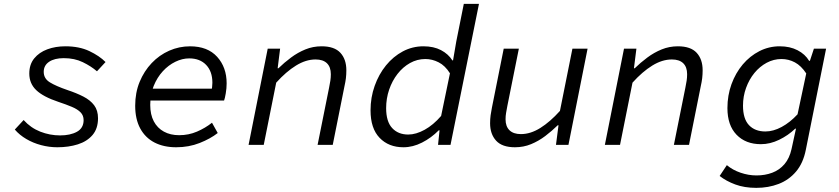

<svg xmlns="http://www.w3.org/2000/svg" viewBox="-20 -732 4240 970"><path d="M269.7 12Q228 12 187.4 1.1Q146.8 -9.7 112.6 -29.9Q78.3 -50.1 54.8 -77.5L99.4 -125.6Q135 -86 183.4 -66.9Q231.8 -47.9 283.7 -47.9Q335.4 -47.9 368.9 -66.4Q402.4 -85 402.4 -125.2Q402.4 -148.8 387.1 -164.4Q371.9 -180 343.3 -192.1Q314.7 -204.2 274 -217.7Q198.4 -243 163.2 -276.5Q128 -310 128 -360.4Q128 -406.6 153 -437.1Q178 -467.7 219.2 -482.9Q260.3 -498.1 310.1 -498.1Q380.3 -498.1 431.3 -474Q482.3 -449.8 513.2 -418.6L469.9 -371.8Q439.9 -397.7 398.2 -417.9Q356.6 -438.2 302.2 -438.2Q255.2 -438.2 228.1 -419.9Q200.9 -401.5 200.9 -369.1Q200.9 -335.1 231.8 -316.1Q262.8 -297 321 -277Q366.3 -262 401.2 -244.1Q436.1 -226.2 455.7 -200.2Q475.2 -174.2 475.2 -134.5Q475.2 -82.6 447.7 -50.1Q420.2 -17.7 373.5 -2.8Q326.8 12 269.7 12Z M870 12Q807 12 760.5 -12Q714 -36 688.5 -83Q663 -130 663 -198Q663 -264 685.5 -318.5Q708 -373 746.5 -413.5Q785 -454 835 -476Q885 -498 940 -498Q1029 -498 1077 -445Q1125 -392 1125 -311Q1125 -286 1120.5 -260Q1116 -234 1112 -224H722L732 -284H1079L1047 -269Q1050 -280 1051.5 -291.5Q1053 -303 1053 -314Q1053 -371 1021.5 -404Q990 -437 936 -437Q901 -437 866 -420Q831 -403 802.5 -372Q774 -341 756.5 -298Q739 -255 739 -202Q739 -153 757 -119Q775 -85 808 -67Q841 -49 885 -49Q933 -49 975 -67Q1017 -85 1051 -112L1080 -60Q1043 -31 988.5 -9.5Q934 12 870 12Z M1235.8 0 1332.5 -486.1H1395.2L1382.7 -387.1H1386.7Q1416 -415.8 1450.2 -441.2Q1484.3 -466.7 1522.9 -482.4Q1561.5 -498.1 1604.8 -498.1Q1669.4 -498.1 1699.6 -465.3Q1729.8 -432.5 1729.8 -376.9Q1729.8 -355.9 1727.5 -336.6Q1725.1 -317.3 1720.5 -297.4L1661 0H1584.5L1642.5 -288.7Q1646.7 -308.4 1649 -324.5Q1651.4 -340.5 1651.4 -357.1Q1651.4 -393.3 1631.7 -412.5Q1612 -431.6 1574.3 -431.6Q1525.3 -431.6 1475.3 -400.7Q1425.3 -369.9 1375.4 -314.4L1312.4 0Z M2018.3 12Q1943.4 12 1897.7 -35.7Q1852 -83.3 1852 -174.4Q1852 -239.6 1872.8 -298Q1893.5 -356.5 1930 -401.5Q1966.6 -446.5 2015 -472.3Q2063.5 -498.1 2119.3 -498.1Q2171.1 -498.1 2208 -478.7Q2245 -459.2 2265.5 -426.9H2268.8L2285.1 -522.2L2323.2 -712.4H2399.8L2256 0H2193L2200.6 -73.6H2196.6Q2158.8 -35.3 2112.2 -11.7Q2065.7 12 2018.3 12ZM2042.4 -52.3Q2081.6 -52.3 2125.3 -76.4Q2169 -100.4 2208.6 -146.3L2253.2 -361.7Q2228.7 -400.7 2196 -417.2Q2163.4 -433.8 2129.1 -433.8Q2087.6 -433.8 2051.5 -413.6Q2015.3 -393.3 1988.3 -358.5Q1961.3 -323.8 1946 -279.1Q1930.8 -234.4 1930.8 -185.6Q1930.8 -117.9 1961.2 -85.1Q1991.5 -52.3 2042.4 -52.3Z M2581.6 12Q2516.8 12 2486.4 -21.3Q2456 -54.6 2456 -109.2Q2456 -130.6 2458.6 -149.7Q2461.3 -168.8 2465.3 -188.7L2524.8 -486.1H2601.3L2543.3 -197.4Q2539.7 -178.7 2536.9 -162.3Q2534.1 -145.9 2534.1 -129.3Q2534.1 -93.2 2554.1 -73.8Q2574.1 -54.5 2611.5 -54.5Q2660.5 -54.5 2710.1 -85.7Q2759.7 -116.9 2808.9 -171.7L2871.9 -486.1H2948.5L2851.8 0H2788.8L2801.6 -99H2797.6Q2768.3 -70.3 2734.7 -44.8Q2701.1 -19.4 2663 -3.7Q2625 12 2581.6 12Z M3035.8 0 3132.5 -486.1H3195.2L3182.7 -387.1H3186.7Q3216 -415.8 3250.2 -441.2Q3284.3 -466.7 3322.9 -482.4Q3361.5 -498.1 3404.8 -498.1Q3469.4 -498.1 3499.6 -465.3Q3529.8 -432.5 3529.8 -376.9Q3529.8 -355.9 3527.5 -336.6Q3525.1 -317.3 3520.5 -297.4L3461 0H3384.5L3442.5 -288.7Q3446.7 -308.4 3449 -324.5Q3451.4 -340.5 3451.4 -357.1Q3451.4 -393.3 3431.7 -412.5Q3412 -431.6 3374.3 -431.6Q3325.3 -431.6 3275.3 -400.7Q3225.3 -369.9 3175.4 -314.4L3112.4 0Z M3800.8 217.1Q3740.9 217.1 3694.8 200Q3648.6 182.9 3615.7 157L3652.1 102.3Q3681.4 126.9 3721.5 140.6Q3761.7 154.3 3801.8 154.3Q3845.2 154.3 3881.5 140.6Q3917.9 126.9 3943.2 97.4Q3968.4 67.8 3978.8 21.4L4001.3 -81.8H3997.3Q3962.1 -47.9 3916.4 -25.8Q3870.8 -3.6 3824.2 -3.6Q3747.1 -3.6 3701 -51.4Q3655 -99.2 3655 -185.8Q3655 -250 3675.5 -306.6Q3696.1 -363.2 3732.4 -406.3Q3768.8 -449.3 3816.7 -473.7Q3864.6 -498.1 3919.3 -498.1Q3971.1 -498.1 4009.5 -478.1Q4047.9 -458.1 4067.7 -424.7H4071.7L4091.9 -486.1H4153.5L4051.1 24.8Q4037.7 92.5 4001.5 135Q3965.4 177.5 3913.6 197.3Q3861.9 217.1 3800.8 217.1ZM3846.8 -67.8Q3886.7 -67.8 3928.8 -90.5Q3970.9 -113.1 4009.3 -154.5L4053.2 -361Q4027.6 -399.9 3995.8 -416.9Q3964.1 -433.8 3928 -433.8Q3888.7 -433.8 3853.5 -415Q3818.3 -396.1 3791.4 -363.4Q3764.6 -330.6 3749.2 -288Q3733.7 -245.5 3733.7 -198.4Q3733.7 -131.8 3763.9 -99.8Q3794.1 -67.8 3846.8 -67.8Z"/></svg>

Font: SourceCodeVF
Style: Italic
Weight: 200
Italic angle: -11°
Monospace: yes
Designer: Paul D. Hunt, Teo Tuominen
Foundry: Adobe
Version: Version 1.026;hotconv 1.1.0;makeotfexe 2.6.0